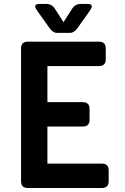

<svg xmlns="http://www.w3.org/2000/svg" viewBox="-20 -941 626 961"><path d="M210.9 -921.4Q239.3 -921.4 254.9 -897L297.9 -830.1L340.8 -897Q356.4 -921.4 384.8 -921.4H420.4Q439.5 -921.4 439.5 -908.7Q439.5 -901.4 430.2 -888.2L367.7 -800.3Q350.6 -776.4 330.6 -776.4H265.1Q245.1 -776.4 228 -800.3L165.5 -888.2Q156.2 -901.4 156.2 -908.7Q156.2 -921.4 175.3 -921.4ZM85.4 -698.7ZM489.7 0H119.6Q85.4 0 85.4 -33.7V-698.7Q85.4 -732.4 119.6 -732.4H475.1Q509.3 -732.4 509.3 -698.7V-644Q509.3 -610.4 475.1 -610.4H217.3V-429.7H394Q428.2 -429.7 428.2 -396V-341.3Q428.2 -307.6 394 -307.6H217.3V-122.1H489.7Q523.9 -122.1 523.9 -88.4V-33.7Q523.9 0 489.7 0Z"/></svg>

Font: Simply Mono
Style: Bold
Weight: 700
Designer: Wojciech Kalinowski "wmk69" (wmk69@o2.pl)
Foundry: Wojciech Kalinowski "wmk69" (wmk69@o2.pl)
Version: Version 1.0.0